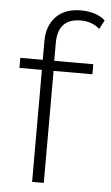

<svg xmlns="http://www.w3.org/2000/svg" viewBox="-53 -782 471 818"><g transform="rotate(5 182.0 -373.0)"><path d="M261 -746Q291 -746 318.5 -737.5Q346 -729 364 -712L344 -674Q312 -703 263 -703Q165 -703 165 -598V-522H332V-479H166V0H116V-479H20V-522H116V-602Q116 -668 154 -707Q192 -746 261 -746Z"/></g></svg>

Font: Goldbeck Next Light
Style: Regular
Weight: 300
Designer: Julieta Ulanovsky
Foundry: Julieta Ulanovsky
Version: Version 7.200